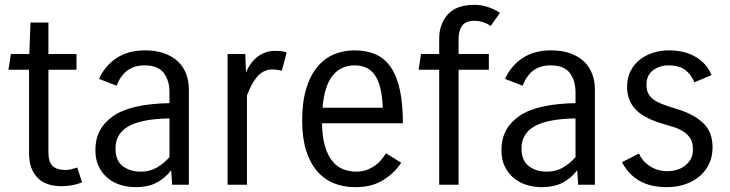

<svg xmlns="http://www.w3.org/2000/svg" viewBox="-20 -763 3014 793"><path d="M319 -10Q281 6 234 6Q168 6 134 -30Q100 -66 100 -129V-475H15L25 -540H101L106 -670H180V-540H296V-475H180V-133Q180 -93 198 -77Q216 -61 247 -61Q262 -61 272.5 -63.5Q283 -66 299 -71Z M691 0 687 -60Q665 -30 629.5 -10Q594 10 539 10Q510 10 480.5 1.5Q451 -7 427.5 -25.5Q404 -44 389 -73Q374 -102 374 -144Q374 -232 446.5 -283Q519 -334 680 -337V-382Q680 -430 656.5 -461.5Q633 -493 577 -493Q534 -493 505.5 -471.5Q477 -450 462 -409L389 -437Q413 -491 461 -523Q509 -555 579 -555Q625 -555 659 -542.5Q693 -530 715.5 -508.5Q738 -487 749 -457.5Q760 -428 760 -394V0ZM561 -54Q599 -54 628 -71Q657 -88 680 -114V-274Q565 -272 511 -241.5Q457 -211 457 -150Q457 -99 487.5 -76.5Q518 -54 561 -54Z M920 0V-540H993L996 -464Q1016 -509 1047 -531Q1078 -553 1116 -553Q1130 -553 1140 -552Q1150 -551 1164 -546L1144 -471Q1135 -473 1125.5 -474.5Q1116 -476 1104 -476Q1084 -476 1068.5 -467.5Q1053 -459 1040.5 -444Q1028 -429 1018 -409.5Q1008 -390 1000 -369V0Z M1637 -91Q1611 -50 1564 -20Q1517 10 1447 10Q1398 10 1358 -6.5Q1318 -23 1289 -57Q1260 -91 1244 -142.5Q1228 -194 1228 -265Q1228 -341 1244.5 -396Q1261 -451 1290.5 -486.5Q1320 -522 1359.5 -538.5Q1399 -555 1444 -555Q1494 -555 1531.5 -538.5Q1569 -522 1594 -485.5Q1619 -449 1631.5 -392Q1644 -335 1644 -254H1310Q1311 -197 1322.5 -158.5Q1334 -120 1353 -97Q1372 -74 1397.5 -64Q1423 -54 1452 -54Q1476 -54 1495.5 -61.5Q1515 -69 1530 -80Q1545 -91 1556 -104.5Q1567 -118 1574 -130ZM1444 -493Q1388 -493 1354 -451Q1320 -409 1312 -318H1561Q1559 -367 1550.5 -400.5Q1542 -434 1527 -454.5Q1512 -475 1491.5 -484Q1471 -493 1444 -493Z M2007 -656Q1975 -677 1940 -677Q1903 -677 1888.5 -656.5Q1874 -636 1874 -601V-540H1999V-475H1874V0H1794V-475H1709L1719 -540H1794V-603Q1794 -664 1829.5 -703.5Q1865 -743 1940 -743Q1969 -743 1996.5 -733.5Q2024 -724 2045 -710Z M2368 0 2364 -60Q2342 -30 2306.5 -10Q2271 10 2216 10Q2187 10 2157.5 1.5Q2128 -7 2104.5 -25.5Q2081 -44 2066 -73Q2051 -102 2051 -144Q2051 -232 2123.5 -283Q2196 -334 2357 -337V-382Q2357 -430 2333.5 -461.5Q2310 -493 2254 -493Q2211 -493 2182.5 -471.5Q2154 -450 2139 -409L2066 -437Q2090 -491 2138 -523Q2186 -555 2256 -555Q2302 -555 2336 -542.5Q2370 -530 2392.5 -508.5Q2415 -487 2426 -457.5Q2437 -428 2437 -394V0ZM2238 -54Q2276 -54 2305 -71Q2334 -88 2357 -114V-274Q2242 -272 2188 -241.5Q2134 -211 2134 -150Q2134 -99 2164.5 -76.5Q2195 -54 2238 -54Z M2734 10Q2667 10 2621.5 -16Q2576 -42 2549 -93L2619 -129Q2633 -97 2664.5 -76.5Q2696 -56 2736 -56Q2756 -56 2775 -61.5Q2794 -67 2809 -78.5Q2824 -90 2833 -106.5Q2842 -123 2842 -146Q2842 -175 2830.5 -192.5Q2819 -210 2800 -221.5Q2781 -233 2756.5 -240Q2732 -247 2707 -255Q2636 -277 2603 -313.5Q2570 -350 2570 -404Q2570 -441 2584 -469Q2598 -497 2622 -516Q2646 -535 2677 -545Q2708 -555 2742 -555Q2808 -555 2853.5 -528Q2899 -501 2919 -453L2848 -423Q2834 -456 2809.5 -474.5Q2785 -493 2741 -493Q2723 -493 2707 -488Q2691 -483 2678 -473.5Q2665 -464 2657.5 -449Q2650 -434 2650 -413Q2650 -392 2657.5 -377Q2665 -362 2680.5 -351Q2696 -340 2720.5 -331Q2745 -322 2778 -312Q2844 -292 2883.5 -255.5Q2923 -219 2923 -154Q2923 -117 2909 -87Q2895 -57 2870 -35.5Q2845 -14 2810 -2Q2775 10 2734 10Z"/></svg>

Font: Carrois Gothic
Style: Regular
Weight: 400
Designer: Ralph du Carrois
Foundry: Ralph du Carrois
Version: Version 1.002